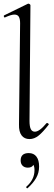

<svg xmlns="http://www.w3.org/2000/svg" viewBox="-21 -745 291 1041"><path d="M82 -70 88 -619Q88 -643 81 -654.5Q74 -666 57 -666Q40 -666 7 -651L5 -650Q2 -650 0 -655Q-2 -660 2 -662L131 -725H133Q137 -725 140.5 -722Q144 -719 144 -717L139 -89Q139 -59 146 -45Q153 -31 168 -31Q193 -31 231 -77Q232 -78 234 -78Q238 -78 241.5 -74.5Q245 -71 243 -69Q212 -29 188.5 -10Q165 9 139 9Q111 9 96 -11Q81 -31 82 -70ZM191 158Q191 192 175 220Q159 248 129 275L127 276Q124 276 122 272.5Q120 269 122 267Q166 229 166 178Q166 158 160 149Q152 164 130 164Q112 164 101.5 153.5Q91 143 91 125Q91 85 135 85Q162 85 176.5 104Q191 123 191 158Z"/></svg>

Font: Cormorant Upright
Style: Regular
Weight: 400
Designer: Christian Thalmann (Catharsis Fonts)
Foundry: Catharsis Fonts
Version: Version 3.302